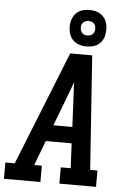

<svg xmlns="http://www.w3.org/2000/svg" viewBox="-71 -1034 734 1080"><g transform="rotate(5 296.5 -494.0)"><path d="M-7 0V-92H46L303 -735H427L472 -92H513V0H306V-92H362L355 -232H209L156 -92H199V0ZM244 -324H351L343 -490Q342 -511 341 -532Q340 -553 339 -575Q331 -553 323 -532Q315 -511 307 -490ZM390 -782Q365 -782 342.5 -791Q320 -800 306.5 -818Q293 -836 289 -860.5Q285 -885 289 -910Q292 -927 301 -943Q310 -959 324.5 -969.5Q339 -980 356 -984Q373 -988 390 -988Q407 -988 422.5 -984.5Q438 -981 451.5 -972.5Q465 -964 474 -952Q483 -940 488 -924.5Q493 -909 493.5 -893Q494 -877 491 -860Q489 -843 480 -827Q471 -811 456.5 -800.5Q442 -790 424.5 -786Q407 -782 390 -782ZM390 -844Q397 -844 403.5 -846Q410 -848 416 -852Q422 -856 425.5 -862Q429 -868 430 -875Q432 -885 430.5 -894.5Q429 -904 423.5 -911.5Q418 -919 409 -922.5Q400 -926 390 -926Q384 -926 377 -924Q370 -922 364.5 -918Q359 -914 355.5 -908Q352 -902 350 -895Q349 -885 350.5 -875.5Q352 -866 357.5 -858.5Q363 -851 371.5 -847.5Q380 -844 390 -844Z"/></g></svg>

Font: Iosevka Slab Semibold Extended
Style: Italic
Weight: 600
Width: 7
Italic angle: -9°
Monospace: yes
Designer: Belleve Invis
Foundry: Belleve Invis
Version: Version 11.1.0; ttfautohint (v1.8.3)